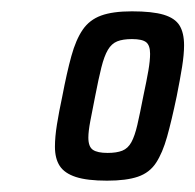

<svg xmlns="http://www.w3.org/2000/svg" viewBox="-20 -716 345 339"><path d="M169 -397Q134 -397 114 -403.5Q94 -410 85.5 -423Q77 -436 77 -457Q77 -474 80.5 -496Q84 -518 90 -546Q98 -588 106 -617Q114 -646 126 -663.5Q138 -681 158.5 -688.5Q179 -696 213 -696Q249 -696 269 -690Q289 -684 297 -671Q305 -658 305 -636Q305 -620 301.5 -598Q298 -576 292 -546Q283 -503 275 -474.5Q267 -446 255.5 -428.5Q244 -411 223.5 -404Q203 -397 169 -397ZM170 -446Q186 -446 196 -450Q206 -454 212 -465Q218 -476 222.5 -495.5Q227 -515 233 -546Q239 -574 242 -591.5Q245 -609 245 -621Q245 -636 238 -641.5Q231 -647 213 -647Q197 -647 187 -643Q177 -639 170.5 -628Q164 -617 159 -597Q154 -577 148 -546Q143 -521 139.5 -502.5Q136 -484 136 -473Q136 -457 144 -451.5Q152 -446 170 -446Z"/></svg>

Font: Saira ExtraCondensed Medium
Style: Italic
Weight: 500
Width: 2
Italic angle: -12°
Designer: Hector Gatti with collaboration of the Omnibus-Type team
Foundry: Omnibus-Type
Version: Version 1.101